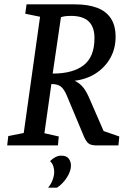

<svg xmlns="http://www.w3.org/2000/svg" viewBox="-20 -668 569 882"><path d="M13 0 18 -43 89 -57 164 -591 96 -605 102 -648H324Q384 -648 425.5 -632.5Q467 -617 489 -584Q511 -551 511 -499Q511 -445 487 -402Q463 -359 421 -331.5Q379 -304 323 -297Q348 -285 364 -264Q380 -243 395 -206L456 -66L528 -41L524 0H425Q399 0 387.5 -8.5Q376 -17 366 -40L286 -231Q273 -261 258 -271.5Q243 -282 216 -282L184 -56L250 -41L246 0ZM222 -330Q315 -330 364.5 -368.5Q414 -407 414 -493Q414 -544 387.5 -569.5Q361 -595 306 -595Q287 -595 276 -593Q265 -591 260 -589ZM201 194Q214 179 221.5 159Q229 139 229 122Q229 109 225 96Q221 83 210 72Q222 60 235 53.5Q248 47 261 47Q286 47 296 61Q306 75 306 92Q306 118 287.5 147Q269 176 242 194Z"/></svg>

Font: Faustina Light Medium
Style: Italic
Weight: 500
Italic angle: -8°
Version: Version 1.200